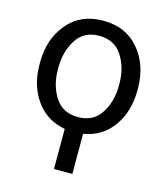

<svg xmlns="http://www.w3.org/2000/svg" viewBox="-111 -624 791 912"><g transform="rotate(15 285.0 -167.5)"><path d="M525.9 -258.3Q525.9 -155.8 473.6 -82.5Q421.4 -9.3 330.1 5.9V203.1H239.7V5.9Q149.4 -10.3 97.7 -82Q45.9 -153.8 44.9 -254.4V-269.5Q44.9 -384.3 109.4 -461.2Q173.8 -538.1 284.7 -538.1Q395.5 -538.1 460 -462.6Q524.4 -387.2 525.9 -274.4ZM135.3 -258.3Q135.3 -179.7 172.6 -122.1Q210 -64.5 285.6 -64.5Q359.4 -64.5 397 -121.3Q434.6 -178.2 435.1 -256.8V-269.5Q435.1 -347.2 397.5 -405.5Q359.9 -463.9 284.7 -463.9Q210 -463.9 172.6 -405.5Q135.3 -347.2 135.3 -269.5Z"/></g></svg>

Font: LXGW WenKai Screen R
Style: Regular
Weight: 400
Designer: Fontworks Inc.
Version: Version 1.235;May 31, 2022